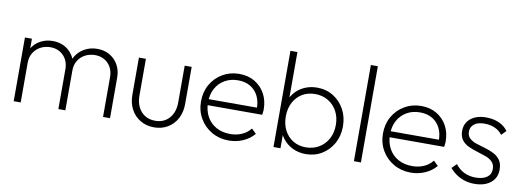

<svg xmlns="http://www.w3.org/2000/svg" viewBox="-57 -1036 3759 1380"><g transform="rotate(10 1822.0 -346.0)"><path d="M75 0V-465H126V0ZM401 0V-289Q401 -352 363.5 -390Q326 -428 268 -428Q229 -428 197 -411Q165 -394 145.5 -363Q126 -332 126 -291L100 -297Q100 -351 123.5 -391Q147 -431 187.5 -453Q228 -475 278 -475Q328 -475 367 -453Q406 -431 429 -391Q452 -351 452 -297V0ZM727 0V-289Q727 -352 689.5 -390Q652 -428 594 -428Q555 -428 522.5 -411Q490 -394 471 -363Q452 -332 452 -291L421 -297Q422 -352 446.5 -391.5Q471 -431 512 -453Q553 -475 603 -475Q653 -475 692 -453Q731 -431 754.5 -390.5Q778 -350 778 -296V0Z M1100 10Q1044 10 1000 -16Q956 -42 931.5 -88Q907 -134 907 -194V-465H958V-196Q958 -149 975.5 -113.5Q993 -78 1025 -58Q1057 -38 1100 -38Q1164 -38 1202.5 -81.5Q1241 -125 1241 -196V-465H1292V-194Q1292 -134 1267.5 -88Q1243 -42 1199.5 -16Q1156 10 1100 10Z M1645 10Q1576 10 1520.5 -22Q1465 -54 1433 -109Q1401 -164 1401 -233Q1401 -302 1432 -356.5Q1463 -411 1517.5 -443Q1572 -475 1639 -475Q1703 -475 1751.5 -446.5Q1800 -418 1827.5 -368Q1855 -318 1855 -253Q1855 -247 1854 -237.5Q1853 -228 1851 -214H1437V-258H1822L1805 -244Q1807 -299 1787 -340.5Q1767 -382 1729 -405Q1691 -428 1638 -428Q1583 -428 1541 -403.5Q1499 -379 1475.5 -336Q1452 -293 1452 -236Q1452 -176 1476.5 -131.5Q1501 -87 1545 -62.5Q1589 -38 1648 -38Q1693 -38 1731.5 -54.5Q1770 -71 1796 -104L1830 -71Q1798 -33 1749.5 -11.5Q1701 10 1645 10Z M2207 10Q2155 10 2111.5 -11Q2068 -32 2039 -69.5Q2010 -107 2001 -157V-309Q2010 -360 2039.5 -397.5Q2069 -435 2112.5 -455Q2156 -475 2207 -475Q2273 -475 2325 -443Q2377 -411 2407 -356Q2437 -301 2437 -232Q2437 -163 2407 -108.5Q2377 -54 2325 -22Q2273 10 2207 10ZM1971 0V-702H2022V-352L2010 -239L2022 -125V0ZM2198 -38Q2253 -38 2295 -63Q2337 -88 2361 -132Q2385 -176 2385 -233Q2385 -290 2361 -334Q2337 -378 2295.5 -402.5Q2254 -427 2201 -427Q2147 -427 2106.5 -402.5Q2066 -378 2043 -334Q2020 -290 2020 -232Q2020 -175 2042.5 -131.5Q2065 -88 2105.5 -63Q2146 -38 2198 -38Z M2558 0V-702H2609V0Z M2973 10Q2904 10 2848.5 -22Q2793 -54 2761 -109Q2729 -164 2729 -233Q2729 -302 2760 -356.5Q2791 -411 2845.5 -443Q2900 -475 2967 -475Q3031 -475 3079.5 -446.5Q3128 -418 3155.5 -368Q3183 -318 3183 -253Q3183 -247 3182 -237.5Q3181 -228 3179 -214H2765V-258H3150L3133 -244Q3135 -299 3115 -340.5Q3095 -382 3057 -405Q3019 -428 2966 -428Q2911 -428 2869 -403.5Q2827 -379 2803.5 -336Q2780 -293 2780 -236Q2780 -176 2804.5 -131.5Q2829 -87 2873 -62.5Q2917 -38 2976 -38Q3021 -38 3059.5 -54.5Q3098 -71 3124 -104L3158 -71Q3126 -33 3077.5 -11.5Q3029 10 2973 10Z M3438 10Q3400 10 3366.5 -0.5Q3333 -11 3305.5 -30Q3278 -49 3257 -74L3291 -108Q3319 -71 3356.5 -53.5Q3394 -36 3439 -36Q3491 -36 3521 -57Q3551 -78 3551 -116Q3551 -150 3532 -169.5Q3513 -189 3482.5 -200Q3452 -211 3418.5 -221Q3385 -231 3354.5 -245Q3324 -259 3305 -284Q3286 -309 3286 -351Q3286 -388 3305 -416Q3324 -444 3358.5 -459.5Q3393 -475 3440 -475Q3492 -475 3533.5 -457Q3575 -439 3600 -404L3567 -370Q3547 -398 3513 -413.5Q3479 -429 3437 -429Q3387 -429 3361 -408Q3335 -387 3335 -354Q3335 -323 3354 -305Q3373 -287 3403.5 -277Q3434 -267 3467.5 -257.5Q3501 -248 3531.5 -233Q3562 -218 3581 -192Q3600 -166 3600 -121Q3600 -61 3556 -25.5Q3512 10 3438 10Z"/></g></svg>

Font: Outfit Thin ExtraLight
Style: Regular
Weight: 250
Version: Version 1.100;gftools[0.9.27]